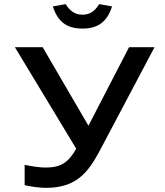

<svg xmlns="http://www.w3.org/2000/svg" viewBox="-20 -898 797 927"><path d="M200 -89C176 -89 136 -94 99 -102V-4C128 3 172 9 202 9C367 9 417 -85 480 -205L726 -670H603L407 -291L186 -670H52L348 -180C311 -115 276 -89 200 -89ZM235 -867 297 -878C319 -843 344 -827 378 -827C413 -827 437 -843 459 -878L521 -867C497 -793 454 -760 378 -760C302 -760 259 -793 235 -867Z"/></svg>

Font: LT Wave Medium
Style: Regular
Weight: 500
Designer: Daniel Lyons
Version: Version 2.5 (Glyphs App)